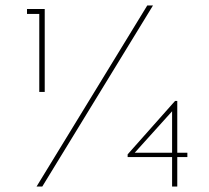

<svg xmlns="http://www.w3.org/2000/svg" viewBox="-20 -684 765 704"><path d="M541 -664 135 0H114L520 -664ZM79 -651H144V-347H124V-633H79ZM667 -124V-108H630V0H611V-108H448V-118L622 -314H630V-124ZM474 -124H611V-276Z"/></svg>

Font: Synthetic Thin
Style: Regular
Weight: 100
Designer: Santiago Orozco
Foundry: Typemade
Version: Version 2.000; ttfautohint (v1.8.4.7-5d5b)